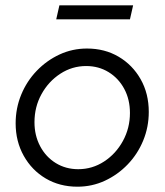

<svg xmlns="http://www.w3.org/2000/svg" viewBox="-20 -694 621 724"><path d="M272 10Q205 10 152.5 -21Q100 -52 69.5 -106.5Q39 -161 39 -229Q39 -286 60 -337Q81 -388 118.5 -427Q156 -466 204.5 -488.5Q253 -511 308 -511Q375 -511 427.5 -480Q480 -449 510.5 -395Q541 -341 541 -272Q541 -215 520 -164Q499 -113 461.5 -74Q424 -35 375.5 -12.5Q327 10 272 10ZM275 -56Q328 -56 372.5 -85Q417 -114 443.5 -162.5Q470 -211 470 -268Q470 -319 448.5 -359Q427 -399 389.5 -422Q352 -445 305 -445Q252 -445 207.5 -416Q163 -387 136.5 -339Q110 -291 110 -233Q110 -183 131.5 -142.5Q153 -102 190.5 -79Q228 -56 275 -56ZM192 -621 204 -674H482L470 -621Z"/></svg>

Font: Red Hat Display
Style: Italic
Weight: 400
Italic angle: -12°
Designer: Pentagram, MCKL
Foundry: Pentagram, MCKL
Version: Version 1.023; ttfautohint (v1.8.3)